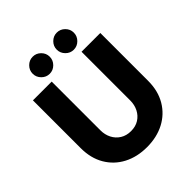

<svg xmlns="http://www.w3.org/2000/svg" viewBox="-244 -1041 1201 1201"><g transform="rotate(-45 356.0 -441.0)"><path d="M355.7 12Q268.7 12 201.5 -23.1Q134.2 -58.3 96 -123.3Q57.7 -188.4 57.7 -277.7V-700H223.7V-268.7Q223.7 -230.2 239.8 -198.6Q256 -167 285.8 -148.3Q315.7 -129.7 356.2 -129.7Q396.7 -129.7 426.1 -148.2Q455.5 -166.8 471.6 -198.5Q487.7 -230.2 487.7 -268.7V-700H653.7V-277.7Q653.7 -188.4 615.4 -123.3Q577.1 -58.3 509.9 -23.1Q442.8 12 355.7 12ZM462.7 -743Q432 -743 409.7 -765.5Q387.3 -788 387.3 -818.7Q387.3 -849.7 409.7 -872Q432 -894.3 462.7 -894.3Q493.7 -894.3 516 -872Q538.3 -849.7 538.3 -818.7Q538.3 -788 516 -765.5Q493.7 -743 462.7 -743ZM249.7 -743Q219 -743 196.7 -765.5Q174.3 -788 174.3 -818.7Q174.3 -849.7 196.7 -872Q219 -894.3 249.7 -894.3Q280.7 -894.3 303 -872Q325.3 -849.7 325.3 -818.7Q325.3 -788 303 -765.5Q280.7 -743 249.7 -743Z"/></g></svg>

Font: MuseoModerno Thin
Style: Regular
Weight: 100
Designer: Pablo Cosgaya, Héctor Gatti, Marcela Romero, and the Authors of The MuseoModerno Project.
Foundry: Omnibus-Type Team
Version: Version 1.003